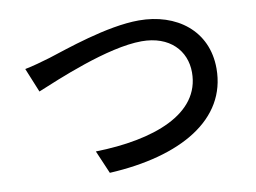

<svg xmlns="http://www.w3.org/2000/svg" viewBox="-72 -764 1144 859"><g transform="rotate(-10 500.0 -334.5)"><path d="M69 -533 114 -423C204 -460 448 -565 603 -565C730 -565 801 -488 801 -389C801 -199 579 -121 316 -115L361 -10C686 -27 912 -155 912 -387C912 -560 777 -659 607 -659C461 -659 264 -588 184 -563C147 -552 105 -540 69 -533Z"/></g></svg>

Font: Genne Gothic Medium
Style: Regular
Weight: 500
Designer: Ryoko NISHIZUKA (kana & ideographs); Paul D. Hunt (Latin, Greek & Cyrillic); Wenlong ZHANG (bopomofo); Sandoll Communica
Foundry: Adobe Systems Incorporated
Version: Version 1.004;PS 1.004;hotconv 16.6.51;makeotf.lib2.5.65220